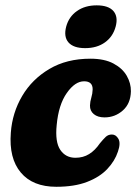

<svg xmlns="http://www.w3.org/2000/svg" viewBox="-20 -687 512 718"><path d="M294.5 -383Q260.5 -383 229.8 -339.2Q199 -295.5 192 -219.5Q185.5 -156 205.5 -126.5Q225.5 -97 262 -97Q291 -97 313.2 -110.8Q335.5 -124.5 353.5 -151Q365.5 -165.5 375 -174.8Q384.5 -184 398.5 -184Q413.5 -184 422.8 -167.8Q432 -151.5 421 -120Q409.5 -85 381.2 -55Q353 -25 305.8 -6.8Q258.5 11.5 190.5 11.5Q102.5 11.5 57.8 -41.8Q13 -95 20.5 -191Q26 -265.5 63 -328.2Q100 -391 164.8 -429.2Q229.5 -467.5 318 -467.5Q370.5 -467.5 404.2 -449.5Q438 -431.5 454 -403.5Q470 -375.5 469.5 -345.5Q468.5 -299.5 439.2 -273.8Q410 -248 371 -248Q345.5 -248 330.8 -260.2Q316 -272.5 316.5 -292.5Q317 -307.5 321.5 -322Q326 -336.5 326.5 -353Q326.5 -383 294.5 -383ZM298.5 -507Q255 -507 236.2 -528.2Q217.5 -549.5 227.5 -587.5Q237.5 -624.5 267.8 -645.8Q298 -667 341.5 -667Q385.5 -667 404 -645.8Q422.5 -624.5 412.5 -587.5Q402.5 -550 372.5 -528.5Q342.5 -507 298.5 -507Z"/></svg>

Font: Fraunces 72pt SuperSoft
Style: Bold Italic
Weight: 700
Italic angle: -16°
Version: Version 1.000;[0bf87f6ff]